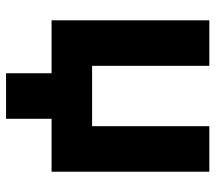

<svg xmlns="http://www.w3.org/2000/svg" viewBox="-58 -490 694 618"><g transform="rotate(90 289.0 -181.0)"><path d="M45.4 0H215.8V146.5H362.3V0H532.7V-507.8H386.2V-130.4H191.9V-507.8H45.4Z"/></g></svg>

Font: Giphurs ExtraBold
Style: Regular
Weight: 800
Version: Version 1.000